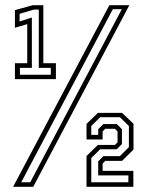

<svg xmlns="http://www.w3.org/2000/svg" viewBox="-20 -720 572 740"><path d="M37.5 -415V-476.5H85V-627L37.5 -613V-681L106.5 -700H147V-476.5H195.5V-415ZM56.8 -432H175.8V-458.5H129.5V-683H110.5L55.5 -666.8V-637.2L102.8 -652.5V-458.5H56.8ZM30.5 0 401.5 -700H478.5L108 0ZM61.8 -17.5H96.5L449.5 -684.5H414.8ZM313.5 0V-119L357.5 -161.5H423L433 -171.5V-213.5L423 -223.5H385.5L375.5 -213.5V-182.5H313.5V-242.5L357.5 -285H450.5L494.5 -243V-143.5L450.5 -100H385.5L375.5 -89.5V-61.5H494V0ZM331.8 -17.5H474.8V-44H358.5V-98L378.5 -118.2H442L476.8 -153V-234.5L442.2 -268.2H366.2L331.8 -234.5V-200.2H358.5V-222L378.5 -241.8H430.2L450 -222V-164.8L429.8 -144.8H366.2L331.8 -110.8Z"/></svg>

Font: Tourney Thin
Style: Regular
Weight: 100
Designer: Tyler Finck
Foundry: Etcetera Type Co
Version: Version 1.015